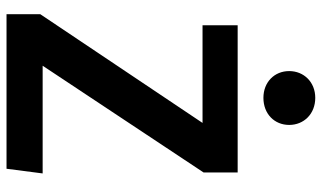

<svg xmlns="http://www.w3.org/2000/svg" viewBox="-214 -748 963 574"><g transform="rotate(90 267.0 -461.5)"><path d="M273 -923C226 -923 193 -889 193 -845C193 -801 226 -768 273 -768C321 -768 354 -801 354 -845C354 -889 321 -923 273 -923ZM56 -691V-586H348L23 -101V0H485L499 -108H177L496 -589V-691Z"/></g></svg>

Font: Fira Sans Medium
Style: Regular
Weight: 500
Designer: Carrois Corporate & Edenspiekermann AG
Foundry: Carrois Corporate GbR & Edenspiekermann AG
Version: Version 4.203